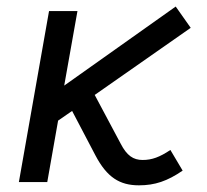

<svg xmlns="http://www.w3.org/2000/svg" viewBox="-20 -551 626 581"><path d="M37.1 0H123L155.8 -186L198.2 -215.3L268.6 -81.1C303.7 -14.2 342.3 9.8 400.4 9.8C448.7 9.8 486.3 -2.9 532.7 -34.7L495.6 -97.2C463.4 -75.7 439.9 -66.9 411.6 -66.9C383.3 -66.9 363.8 -80.1 345.2 -116.2L266.6 -263.7L557.1 -466.8L511.7 -531.2L174.3 -292L214.4 -517.6H128.4Z"/></svg>

Font: Cascadia Code PL SemiLight
Style: Italic
Weight: 350
Italic angle: -10°
Monospace: yes
Designer: Aaron Bell
Foundry: Saja Typeworks
Version: Version 2404.023